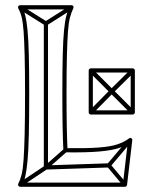

<svg xmlns="http://www.w3.org/2000/svg" viewBox="-20 -708 544 736"><path d="M160 -59 152 -73 53 -7 61 7ZM236 -126 226 -138 151 -72 161 -60ZM61 -687 53 -673 152 -611Q154 -610 156.5 -610Q159 -610 160 -611L258 -673L250 -687L152 -625Q150 -624 156 -624Q162 -624 160 -625ZM453 5 465 -5 403 -79Q402 -81 402 -74Q402 -67 403 -69L485 -166L473 -176L391 -79Q389 -77 389 -74Q389 -71 391 -69ZM164 -618H148V-66Q148 -62 150.5 -60Q153 -58 156 -58L397 -66V-82L156 -74Q152 -74 158 -68Q164 -62 164 -66ZM334 -444 322 -432 402 -352Q402 -352 402 -352Q402 -352 402 -352L483 -271L495 -283L414 -364Q414 -364 414 -364Q414 -364 414 -364ZM495 -432 483 -444 402 -364Q402 -364 402 -364Q402 -364 402 -364L322 -283L334 -271L414 -352Q414 -352 414 -352Q414 -352 414 -352ZM57 8H459Q462 8 464 6Q466 4 467 1L487 -170Q488 -175 483.5 -178Q479 -181 474 -177Q457 -164 431 -155Q405 -146 358 -142.5Q311 -139 231 -140L239 -132Q237 -169 236 -222Q235 -275 235 -349Q235 -438 236.5 -495Q238 -552 240.5 -587Q243 -622 248.5 -642Q254 -662 261 -676Q263 -681 261 -684.5Q259 -688 254 -688H57Q53 -688 50.5 -684.5Q48 -681 50 -676Q58 -662 63 -642Q68 -622 70.5 -587Q73 -552 74.5 -495Q76 -438 76 -349Q76 -255 74.5 -194.5Q73 -134 70.5 -97Q68 -60 63 -39.5Q58 -19 50 -4Q48 0 50.5 4Q53 8 57 8ZM328 -269H489Q492 -269 494.5 -271.5Q497 -274 497 -277V-438Q497 -441 494.5 -443.5Q492 -446 489 -446H328Q325 -446 322.5 -443.5Q320 -441 320 -438V-277Q320 -274 322.5 -271.5Q325 -269 328 -269ZM57 -8 64 4Q72 -11 77 -32.5Q82 -54 85.5 -91.5Q89 -129 90.5 -191Q92 -253 92 -349Q92 -440 90.5 -498.5Q89 -557 85.5 -592.5Q82 -628 77 -648.5Q72 -669 64 -684L57 -672H254L247 -684Q240 -669 234.5 -648.5Q229 -628 225.5 -592.5Q222 -557 220.5 -498.5Q219 -440 219 -349Q219 -275 220 -222Q221 -169 223 -132Q223 -128 225.5 -126Q228 -124 231 -124Q315 -123 363.5 -127.5Q412 -132 439 -141.5Q466 -151 484 -165L471 -172L451 -1L459 -8ZM328 -285 336 -277V-438L328 -430H489L481 -438V-277L489 -285Z"/></svg>

Font: Tilt Prism
Style: Regular
Weight: 400
Version: Version 1.000